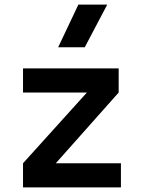

<svg xmlns="http://www.w3.org/2000/svg" viewBox="-20 -815 626 835"><path d="M80.1 0V-105L357.9 -412.6H80.1V-517.6H496.1V-412.6L222.7 -105H505.9V0ZM232.9 -609.4 320.8 -794.9H446.3L348.6 -609.4Z"/></svg>

Font: Cascadia Mono NF SemiBold
Style: Regular
Weight: 600
Monospace: yes
Designer: Aaron Bell
Foundry: Saja Typeworks
Version: Version 2404.023; ttfautohint (v1.8.4)